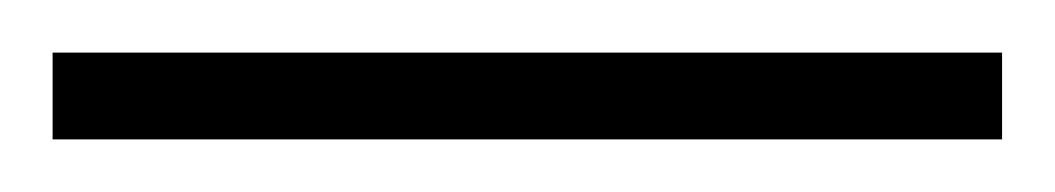

<svg xmlns="http://www.w3.org/2000/svg" viewBox="-22 70 401 73"><path d="M-2 123H359V90H-2Z"/></svg>

Font: Noto Sans Telugu ExtraCondensed ExtraLight
Style: Regular
Weight: 200
Width: 2
Designer: Jelle Bosma - Monotype Design Team
Foundry: Monotype Imaging Inc.
Version: Version 2.005